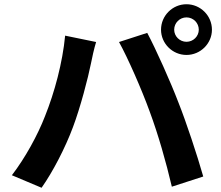

<svg xmlns="http://www.w3.org/2000/svg" viewBox="-20 -859 1040 905"><path d="M801 -719C801 -751 827 -777 859 -777C891 -777 917 -751 917 -719C917 -688 891 -662 859 -662C827 -662 801 -688 801 -719ZM739 -719C739 -654 793 -600 859 -600C925 -600 979 -654 979 -719C979 -785 925 -839 859 -839C793 -839 739 -785 739 -719ZM192 -311C158 -223 99 -115 36 -33L176 26C229 -49 288 -163 324 -260C359 -353 395 -491 409 -561C413 -583 424 -632 433 -661L287 -691C275 -564 237 -423 192 -311ZM686 -332C726 -224 762 -98 790 21L938 -27C910 -126 857 -286 821 -376C784 -473 715 -627 674 -704L541 -661C583 -585 648 -437 686 -332Z"/></svg>

Font: Noto Sans Japanese Bold
Style: Bold
Weight: 700
Designer: Ryoko NISHIZUKA (kana & ideographs); Paul D. Hunt (Latin, Greek & Cyrillic); Wenlong ZHANG (bopomofo); Sandoll Communica
Foundry: Adobe Systems Incorporated
Version: Version 1.000;PS 1;hotconv 1.0.78;makeotf.lib2.5.61930